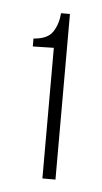

<svg xmlns="http://www.w3.org/2000/svg" viewBox="-37 -618 218 410"><g transform="rotate(5 72.0 -413.5)"><path d="M69 -236V-516L24 -515V-532Q54 -534 65 -550.5Q76 -567 78 -591H97V-236Z"/></g></svg>

Font: Alumni Sans Thin ExtraLight
Style: Regular
Weight: 250
Version: Version 1.018